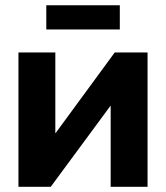

<svg xmlns="http://www.w3.org/2000/svg" viewBox="-20 -717 637 737"><path d="M546.4 0H404.8V-310.5H403.8L174.8 0H50.8V-515.6H192.4V-206.1H193.4L420.4 -515.6H546.4ZM439.9 -696.8V-604H157.7V-696.8Z"/></svg>

Font: Inter Display
Style: Bold
Weight: 700
Designer: Rasmus Andersson
Foundry: rsms
Version: Version 4.001;git-9221beed3